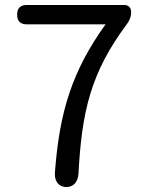

<svg xmlns="http://www.w3.org/2000/svg" viewBox="-20 -753 595 773"><path d="M227 -655H405C271 -469 219 -303 201 -57C199 -25 215 0 247 0C278 0 294 -23 296 -54C309 -300 344 -460 491 -656C502 -671 508 -687 508 -702V-705C508 -722 497 -733 480 -733H278H88C62 -733 49 -720 49 -694C49 -668 62 -655 88 -655Z"/></svg>

Font: GenSenRounded2 TW R
Style: Regular
Weight: 400
Version: Version 2.100;PS 2.1;hotconv 16.6.51;makeotf.lib2.5.65220 DE